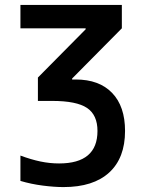

<svg xmlns="http://www.w3.org/2000/svg" viewBox="-20 -750 590 780"><path d="M238 10Q201 10 154 4Q107 -2 63 -15V-118Q106 -102 144 -94Q182 -86 220 -86Q376 -86 376 -218Q376 -283 333.5 -311.5Q291 -340 192 -340H134V-435L328 -631V-635H63V-730H475V-635L273 -431V-427H288Q383 -427 435.5 -372.5Q488 -318 488 -218Q488 -108 423.5 -49Q359 10 238 10Z"/></svg>

Font: M PLUS Code Latin SemiExpanded Medium
Style: Regular
Weight: 500
Width: 6
Designer: Coji Morishita
Foundry: UNDERFOREST DESIGN
Version: Version 1.002; ttfautohint (v1.8.3)